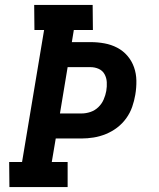

<svg xmlns="http://www.w3.org/2000/svg" viewBox="-20 -755 640 775"><path d="M253 0H18L17 -101H69L158 -634H119L118 -735H354L355 -634H278L270 -585H346Q374 -585 401.5 -580Q429 -575 453 -562.5Q477 -550 494.5 -529.5Q512 -509 521 -483.5Q530 -458 530.5 -429.5Q531 -401 526 -372Q522 -348 513.5 -323.5Q505 -299 489.5 -277.5Q474 -256 453 -240Q432 -224 407.5 -214Q383 -204 358 -200Q333 -196 309 -196H205L189 -101H253ZM222 -297H309Q327 -297 345 -303Q363 -309 377 -322.5Q391 -336 398.5 -353.5Q406 -371 409 -388Q412 -406 411 -423.5Q410 -441 402 -455.5Q394 -470 378.5 -477Q363 -484 345 -484H253Z"/></svg>

Font: Iosevka HT Extended
Style: Bold Italic
Weight: 700
Width: 7
Italic angle: -9°
Monospace: yes
Designer: Belleve Invis
Foundry: Belleve Invis
Version: Version 32.3.0; ttfautohint (v1.8.4)